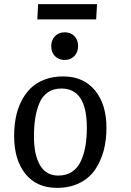

<svg xmlns="http://www.w3.org/2000/svg" viewBox="-20 -888 627 922"><path d="M163.1 -868.2H445.8L441.9 -794.9H159.2ZM291 -732.9Q319.3 -732.9 337.2 -714.6Q355 -696.3 355 -667Q355 -637.7 337.2 -618.9Q319.3 -600.1 291 -600.1Q261.7 -600.1 243.9 -618.4Q226.1 -636.7 226.1 -666Q226.1 -695.3 243.9 -714.1Q261.7 -732.9 291 -732.9ZM47.9 -234.9Q47.9 -281.2 55.7 -322.3Q63.5 -363.3 81.5 -400.1Q99.6 -437 126.5 -463.6Q153.3 -490.2 193.4 -505.6Q233.4 -521 283.2 -521Q380.9 -521 436 -454.1Q491.2 -387.2 491.2 -273.9Q491.2 -214.8 477.8 -164.6Q464.4 -114.3 436.8 -73.5Q409.2 -32.7 362.3 -9.3Q315.4 14.2 253.9 14.2Q156.2 14.2 102.1 -53Q47.9 -120.1 47.9 -234.9ZM259.8 -44.9Q298.3 -44.9 325.9 -63.2Q353.5 -81.5 368.7 -115Q383.8 -148.4 390.4 -187.5Q397 -226.6 397 -274.9Q397 -462.9 274.9 -462.9Q236.3 -462.9 209.5 -444.3Q182.6 -425.8 168.7 -391.6Q154.8 -357.4 148.9 -318.8Q143.1 -280.3 143.1 -231Q143.1 -144.5 172.1 -94.7Q201.2 -44.9 259.8 -44.9Z"/></svg>

Font: Literata Book
Style: Italic
Weight: 400
Italic angle: -3°
Designer: Latin by Veronika Burian and Jose Scaglione. Greek by Irene Vlachou. Cyrillic by Vera Evstafieva
Foundry: TypeTogether
Version: Version 1.003;PS 001.003;hotconv 1.0.88;makeotf.lib2.5.64775